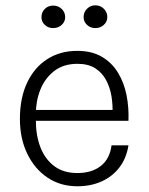

<svg xmlns="http://www.w3.org/2000/svg" viewBox="-20 -672 545 704"><path d="M263.5 11Q201.5 11 154.2 -20.8Q107 -52.5 80 -108.2Q53 -164 53 -235.5Q53 -313.5 79.8 -369.5Q106.5 -425.5 153.8 -455.5Q201 -485.5 263.5 -485.5Q316 -485.5 352.8 -464.2Q389.5 -443 412 -406.5Q434.5 -370 443.8 -324Q453 -278 451 -229H100.5V-269H415.5L392.5 -254Q394 -286.5 388.8 -318.8Q383.5 -351 369.2 -378Q355 -405 329.5 -421.5Q304 -438 264 -438Q213 -438 179 -411.8Q145 -385.5 128.2 -343.8Q111.5 -302 111.5 -254.5V-230Q111.5 -175.5 128.2 -132Q145 -88.5 178.8 -63Q212.5 -37.5 263.5 -37.5Q316 -37.5 349.2 -63.2Q382.5 -89 389 -139H451Q443.5 -91.5 417.8 -58Q392 -24.5 352.5 -6.8Q313 11 263.5 11ZM329.5 -569Q311.5 -569 299 -580.8Q286.5 -592.5 286.5 -609.5Q286.5 -627 299 -639.8Q311.5 -652.5 329.5 -652.5Q348 -652.5 360.8 -639.8Q373.5 -627 373.5 -609.5Q373.5 -592.5 360.8 -580.8Q348 -569 329.5 -569ZM175 -569Q156.5 -569 144.2 -580.8Q132 -592.5 132 -609Q132 -627 144.2 -639.2Q156.5 -651.5 175 -651.5Q193.5 -651.5 206.2 -639.2Q219 -627 219 -609Q219 -592.5 206.2 -580.8Q193.5 -569 175 -569Z"/></svg>

Font: Karla Light
Style: Regular
Weight: 300
Designer: Jonathan Pinhorn
Version: Version 2.004;gftools[0.9.33]